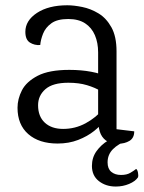

<svg xmlns="http://www.w3.org/2000/svg" viewBox="-20 -524 542 721"><path d="M232.9 -504.2Q257 -504.2 288.7 -497.8Q320.3 -491.5 349.7 -473.8Q379.1 -456.1 398.3 -421.7Q417.6 -387.2 417.6 -331.1V-38.8L484.1 -30.8Q484.1 -5.8 466.2 5Q448.2 15.8 423.3 15.8Q394.3 15.8 377.6 3.4Q361 -9.1 354.7 -30Q348.5 -50.9 348.5 -76.7V-327.2Q348.5 -363.4 336.4 -391.8Q324.3 -420.2 299.6 -436.4Q274.8 -452.6 236.2 -452.6Q195 -452.6 173 -436.6Q150.9 -420.6 141.8 -397.7Q132.7 -374.8 131.1 -354.9Q109.7 -353.3 92.4 -364.1Q75.2 -375 75.2 -404.5Q75.2 -446.7 118.8 -475.5Q162.4 -504.2 232.9 -504.2ZM240.4 -261.6Q285.1 -261.6 322.6 -254.5Q360.2 -247.4 384.3 -235.1L385.5 -158.3Q377.6 -170.1 357.4 -182.5Q337.2 -194.9 306.8 -204.1Q276.4 -213.3 236.7 -213.3Q178.2 -213.3 150.6 -189.2Q123 -165.1 123 -128.8Q123 -86.8 148.2 -63.4Q173.5 -39.9 217.2 -39.9Q262.4 -39.9 301.7 -61.2Q340.9 -82.6 368.6 -115.6L373.6 -74.5Q359.6 -53.1 334 -32.6Q308.3 -12 273.4 1.5Q238.5 15 196.3 15Q126.7 15 86.2 -20.4Q45.8 -55.8 45.8 -119.3Q45.8 -152.4 62.3 -184.8Q78.9 -217.2 121.4 -239.4Q164 -261.6 240.4 -261.6ZM442.3 -21.3 460.2 2.7Q423.7 16.1 403.9 36.4Q384 56.7 384 85.6Q384 109.8 398 121.4Q412 133 434.5 133Q455.8 133 469.1 125.2Q482.5 117.4 491.2 110.4Q496.2 113.4 498.2 124.5Q500.2 135.5 498.2 141.9Q488.2 156.9 464.8 166.7Q441.5 176.5 414.7 176.5Q377.4 176.5 351.3 156.1Q325.2 135.6 325.2 99.1Q325.2 67.8 342.2 43.9Q359.2 19.9 386.3 3.3Q413.3 -13.3 442.3 -21.3Z"/></svg>

Font: Karma Variable Light
Style: Regular
Weight: 300
Designer: Joana Correia
Foundry: Indian Type Foundry
Version: Version 3.000